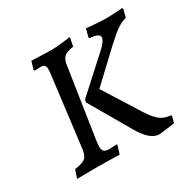

<svg xmlns="http://www.w3.org/2000/svg" viewBox="-121 -631 773 768"><g transform="rotate(-30 266.0 -247.0)"><path d="M152 -437Q152 -450 146.5 -455Q141 -460 127 -460L102 -459L99 -463L110 -500Q120 -500 147.5 -498.5Q175 -497 201 -497Q222 -497 252 -500.5Q282 -504 291 -505L283 -465Q253 -461 241 -451Q229 -441 225 -419L175 -91Q173 -73 173 -68Q173 -51 180 -44.5Q187 -38 203 -38Q215 -38 225 -39Q235 -40 238 -40L240 -37L228 2Q217 2 187.5 1Q158 0 127 0L32 1L45 -37Q82 -42 94.5 -53Q107 -64 111 -97L151 -419Q152 -426 152 -437ZM372 -398Q401 -425 401 -441Q401 -459 356 -462L354 -466L364 -503Q374 -502 404 -499.5Q434 -497 453 -497Q472 -497 497 -498.5Q522 -500 530 -501L532 -495L523 -460Q501 -454 481 -440.5Q461 -427 422 -391L289 -266L394 -99Q417 -63 437 -48Q457 -33 484 -32L487 -28L479 2Q469 3 446 6.5Q423 10 407 11Q366 11 327 -55L216 -246L218 -258Z"/></g></svg>

Font: Alegreya SC
Style: Italic
Weight: 400
Italic angle: -7°
Designer: Juan Pablo del Peral
Foundry: Huerta Tipografica
Version: Version 2.007; ttfautohint (v1.6)